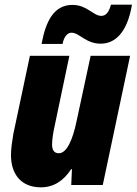

<svg xmlns="http://www.w3.org/2000/svg" viewBox="-20 -792 585 822"><path d="M158 -604H248C254 -638 271 -652 286 -652C320 -652 347 -605 411 -605C469 -605 524 -647 545 -772H455C446 -738 432 -724 414 -724C379 -724 353 -771 290 -771C212 -771 176 -703 158 -604ZM155 10C210 10 252 -18 285 -68H288L285 0H420L537 -553H368L308 -274C291 -191 265 -136 232 -136C212 -136 203 -149 203 -173C203 -193 207 -222 213 -248L277 -553H108L37 -218C32 -188 27 -155 27 -128C27 -47 70 10 155 10Z"/></svg>

Font: Noto Sans Condensed Black
Style: Italic
Weight: 900
Width: 3
Italic angle: -12°
Designer: Monotype Design Team
Foundry: Monotype Imaging Inc.
Version: Version 2.013